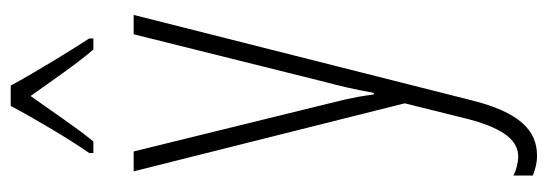

<svg xmlns="http://www.w3.org/2000/svg" viewBox="-360 -444 1046 367"><g transform="rotate(-90 163.5 -261.0)"><path d="M183 -764H144C121 -720 78 -648 54 -614V-606H76C102 -637 137 -690 163 -726C191 -687 224 -638 252 -606H273V-614C257 -638 208 -717 183 -764ZM19 -529 149 -11 119 110C99 186 74 206 47 206C35 206 21 202 11 197V234C24 239 35 242 49 242C97 242 132 209 155 116L318 -529H281L189 -160C182 -134 176 -109 169 -70H166C163 -89 163 -100 148 -159L57 -529Z"/></g></svg>

Font: Noto Sans Sinhala UI ExtraCondensed ExtraLight
Style: Regular
Weight: 200
Width: 2
Designer: Jelle Bosma - Monotype Design Team
Foundry: Monotype Imaging Inc.
Version: Version 2.006